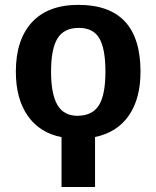

<svg xmlns="http://www.w3.org/2000/svg" viewBox="-20 -558 640 786"><path d="M231.9 207.5V3.4Q142.1 -14.2 93.5 -84Q44.9 -153.8 44.9 -264.6Q44.9 -395.5 110.8 -466.8Q176.8 -538.1 300.8 -538.1Q555.2 -538.1 555.2 -264.6Q555.2 -154.3 507.6 -85.2Q460 -16.1 369.1 2.9V207.5ZM411.6 -264.6Q411.6 -358.4 386.7 -401.1Q361.8 -443.8 302.7 -443.8Q242.2 -443.8 215.6 -401.1Q189 -358.4 189 -264.6Q189 -172.9 215.1 -128.4Q241.2 -84 296.4 -84Q357.4 -84 384.5 -126.5Q411.6 -168.9 411.6 -264.6Z"/></svg>

Font: Cousine
Style: Bold
Weight: 700
Monospace: yes
Designer: Steve Matteson
Foundry: Ascender Corporation
Version: Version 1.20